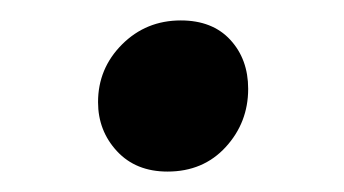

<svg xmlns="http://www.w3.org/2000/svg" viewBox="-20 -353 337 188"><path d="M144 -185Q113 -185 94.5 -205Q76 -225 76 -253Q76 -286 99.5 -309.5Q123 -333 157 -333Q188 -333 205.5 -314Q223 -295 223 -266Q223 -233 201 -209Q179 -185 144 -185Z"/></svg>

Font: Castoro
Style: Italic
Weight: 400
Italic angle: -11°
Designer: John Hudson with Paul Hanslow, assisted by Kaja Sojewska.
Foundry: Tiro Typeworks Ltd.
Version: Version 2.04